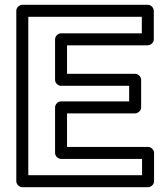

<svg xmlns="http://www.w3.org/2000/svg" viewBox="-20 -756 699 801"><path d="M518.8 -333H234.7C219.6 -333 209.7 -318.7 209.7 -308V-118C209.7 -102.9 224 -93 234.7 -93H572.7V-25H98V-686H571.6V-617H234.7C219.6 -617 209.7 -602.7 209.7 -592V-423C209.7 -407.9 224 -398 234.7 -398H518.8ZM543.8 -283C554.5 -283 568.8 -292.9 568.8 -308V-423C568.8 -433.7 558.9 -448 543.8 -448H259.7V-567H596.6C607.3 -567 621.6 -576.9 621.6 -592V-711C621.6 -721.7 611.7 -736 596.6 -736H73C62.3 -736 48 -726.1 48 -711V0C48 10.7 57.9 25 73 25H597.7C608.4 25 622.7 15.1 622.7 0V-118C622.7 -128.7 612.8 -143 597.7 -143H259.7V-283Z"/></svg>

Font: Asimov
Style: WidOu
Weight: 500
Designer: Google
Version: Version 2.000980; 2014